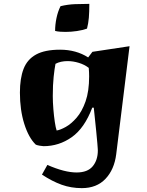

<svg xmlns="http://www.w3.org/2000/svg" viewBox="-20 -753 760 993"><path d="M403 220Q348 220 299 202.5Q250 185 197 150L225 100Q314 139 376 139Q433 139 459.5 107Q486 75 486 25Q486 22 485.5 15.5Q485 9 483.5 -11.5Q482 -32 477.5 -75.5Q473 -119 465 -196H457Q417 -90 351 -43.5Q285 3 205 3Q199 3 185 0.5Q171 -2 165 -5Q128 -41 105.5 -112.5Q83 -184 83 -274Q83 -348 102 -397Q121 -446 166.5 -471Q212 -496 291 -496Q332 -496 368.5 -486Q405 -476 436 -456L458 -485L650 -514L581 45Q571 124 525.5 172Q480 220 403 220ZM273 -78Q292 -81 320 -96.5Q348 -112 376 -144Q404 -176 422.5 -228.5Q441 -281 441 -358Q441 -369 440.5 -379.5Q440 -390 439 -402Q417 -419 387.5 -428Q358 -437 330 -437Q293 -437 267 -423Q262 -398 257.5 -356Q253 -314 253 -256Q253 -225 256 -188.5Q259 -152 263.5 -122Q268 -92 273 -78ZM319 -588Q305 -588 291 -589Q277 -590 265 -593Q265 -625 272 -659Q279 -693 293 -721Q330 -730 367.5 -731.5Q405 -733 442 -733Q442 -691 439.5 -661.5Q437 -632 430 -605Q408 -597 378 -592.5Q348 -588 319 -588Z"/></svg>

Font: Joti One
Style: Regular
Weight: 400
Designer: Eduardo Rodriguez Tunni
Foundry: Eduardo Rodriguez Tunni
Version: Version 1.002; ttfautohint (v1.8.4.7-5d5b);gftools[0.9.24]